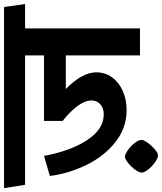

<svg xmlns="http://www.w3.org/2000/svg" viewBox="36 -788 823 976"><g transform="rotate(-90 448.0 -299.5)"><path d="M225.1 7.8Q225.1 20 210.4 40Q195.8 60.1 177 75.9Q158.2 91.8 146 91.8Q133.8 91.8 112.3 76.9Q90.8 62 75 42Q59.1 22 59.1 7.8Q59.1 -4.4 74 -24.7Q88.9 -44.9 108.4 -60.5Q127.9 -76.2 140.1 -76.2Q151.9 -76.2 172.9 -61.8Q193.8 -47.4 209.5 -27.3Q225.1 -7.3 225.1 7.8ZM792 0H654.8V-377H483.9Q568.8 -293.9 568.8 -222.2Q568.8 -177.2 543.5 -142.1Q518.1 -106.9 474.1 -87.4Q430.2 -67.9 377 -67.9Q286.1 -67.9 214.1 -125Q142.1 -182.1 98.1 -272Q54.2 -361.8 42 -458L144 -487.8Q168.9 -353 224.4 -268.6Q279.8 -184.1 355 -184.1Q388.2 -184.1 407 -202.1Q425.8 -220.2 425.8 -246.1Q425.8 -279.3 397.9 -317.1Q370.1 -355 321.8 -393.1V-487.8H654.8V-584H-2.9L-20 -690.9H900.9L916 -584H792Z"/></g></svg>

Font: Kadwa
Style: Regular
Weight: 400
Designer: Sol Matas
Foundry: Sol Matas
Version: Version 1.000;PS 001.000;hotconv 1.0.70;makeotf.lib2.5.58329